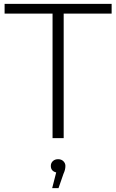

<svg xmlns="http://www.w3.org/2000/svg" viewBox="-20 -720 606 1001"><path d="M254 0V-649H4V-700H562V-649H312V0ZM285 261H252L273 179Q245 172 245 145Q245 130 255.5 120Q266 110 283 110Q300 110 310.5 120.5Q321 131 321 145Q321 165 311 186Z"/></svg>

Font: Montserrat-Alt1 Light
Style: Regular
Weight: 300
Designer: Differentunic
Foundry: Differentunic
Version: Version 7.222